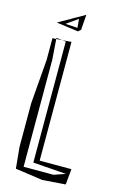

<svg xmlns="http://www.w3.org/2000/svg" viewBox="-133 -916 615 993"><g transform="rotate(15 174.5 -419.0)"><path d="M62 -699V-582L43 -347V-113L54 2L200 23L324 14L332 -70H162V-706L113 -702L133 -700V-52L311 -39L250 -18H90V-591L82 -700ZM82 -706 113 -702 82 -700ZM194 -779 200 -861 63 -783 180 -767ZM169 -831 173 -784 108 -788Z"/></g></svg>

Font: Quebrada
Style: Regular
Weight: 400
Designer: deFharo
Foundry: deFharo
Version: Version 1.034 2012